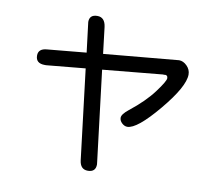

<svg xmlns="http://www.w3.org/2000/svg" viewBox="-89 -877 1178 1051"><g transform="rotate(10 500.0 -351.0)"><path d="M355.5 -479.5 139.6 -459H131.8Q81.1 -459 81.1 -502.9Q81.1 -541 127.9 -544.9L345.7 -565.4L325.2 -732.4Q325.2 -773.4 369.1 -773.4Q411.1 -773.4 418 -720.7L435.5 -574.2L851.6 -612.3Q875 -612.3 895.5 -591.8Q916 -571.3 916 -543.9Q916 -476.6 802.2 -340.3Q688.5 -204.1 634.8 -204.1Q619.1 -204.1 605 -217.3Q590.8 -230.5 590.8 -247.1Q590.8 -266.6 627.9 -295.9Q710.9 -361.3 757.8 -424.3Q804.7 -487.3 804.7 -503.9Q804.7 -521.5 787.1 -520.5L784.2 -518.6L782.2 -519.5L781.2 -520.5H782.2L445.3 -488.3L505.9 10.7L507.8 27.3Q507.8 70.3 463.9 70.3Q421.9 70.3 416 20.5L355.5 -479.5Z"/></g></svg>

Font: jf-openhuninn-1.0
Style: Regular
Weight: 400
Designer: [Kosugi Maru]
      Designed by Motoya company      

      [Varela Round]
      Joe Prince(Latin component); Avraham Co
Foundry: justfont CO.,LTD.
Version: 1.0